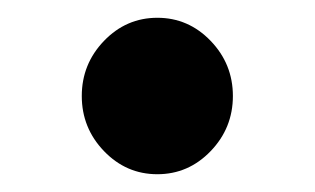

<svg xmlns="http://www.w3.org/2000/svg" viewBox="-20 -196 354 216"><path d="M97 -26Q72 -52 72 -88Q72 -124 97 -150Q122 -176 157 -176Q192 -176 217 -150Q242 -124 242 -88Q242 -52 217 -26Q192 0 157 0Q122 0 97 -26Z"/></svg>

Font: Hussar
Style: BoldWeb
Weight: 700
Foundry: Cannot Into Space Fonts
Version: Version 2.00